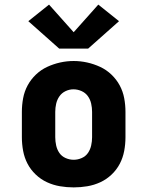

<svg xmlns="http://www.w3.org/2000/svg" viewBox="-20 -806 640 834"><path d="M300 8Q270 8 240.5 3Q211 -2 184 -14.5Q157 -27 135 -48Q113 -69 99.5 -95Q86 -121 80.5 -150.5Q75 -180 75 -210V-320Q75 -350 80.5 -379.5Q86 -409 100 -435Q114 -461 136 -482Q158 -503 185 -515.5Q212 -528 241 -534.5Q270 -541 300 -541Q330 -541 359 -534.5Q388 -528 415 -515.5Q442 -503 464 -482Q486 -461 500 -435Q514 -409 519.5 -379.5Q525 -350 525 -320V-210Q525 -180 519.5 -150.5Q514 -121 500.5 -95Q487 -69 465 -48Q443 -27 416 -14.5Q389 -2 359.5 3Q330 8 300 8ZM300 -112Q318 -112 335 -119.5Q352 -127 362 -141.5Q372 -156 376 -174Q380 -192 380 -210V-320Q380 -338 376 -356Q372 -374 361.5 -388.5Q351 -403 334 -410.5Q317 -418 299 -418Q281 -418 264.5 -410Q248 -402 238 -387.5Q228 -373 224 -355.5Q220 -338 220 -320V-210Q220 -192 224 -174Q228 -156 238 -141.5Q248 -127 265 -119.5Q282 -112 300 -112ZM237 -595 103 -714 193 -786 300 -666 407 -786 497 -714 363 -595Z"/></svg>

Font: Iosevka Slab Heavy Extended
Style: Regular
Weight: 900
Width: 7
Monospace: yes
Designer: Belleve Invis
Foundry: Belleve Invis
Version: Version 11.1.0; ttfautohint (v1.8.3)